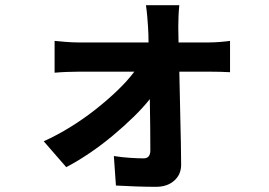

<svg xmlns="http://www.w3.org/2000/svg" viewBox="-20 -642 1040 742"><path d="M788 -478Q808 -478 832 -480Q856 -482 869 -484V-363Q852 -364 831 -364.5Q810 -365 793 -365H673Q674 -320 675 -273Q676 -226 677 -180Q678 -134 679 -90Q680 -46 680 -8Q681 31 654 55.5Q627 80 583 80Q547 80 504.5 78.5Q462 77 428 75L420 -39Q451 -34 483 -32Q515 -30 535 -30Q561 -30 561 -61Q561 -98 560.5 -150Q560 -202 559 -259Q533 -226 495.5 -189.5Q458 -153 415.5 -117.5Q373 -82 326.5 -50.5Q280 -19 236 4L149 -96Q202 -120 253.5 -152Q305 -184 350.5 -220Q396 -256 434.5 -293Q473 -330 499 -365H285Q263 -365 238 -364Q213 -363 191 -361V-484Q209 -482 235.5 -480Q262 -478 282 -478H554Q554 -495 553.5 -510Q553 -525 552 -539Q551 -557 549 -579.5Q547 -602 544 -622H673Q671 -604 670 -581.5Q669 -559 669 -539L670 -478Z"/></svg>

Font: SpoqaHanSansJP-Bold
Style: Regular
Weight: 700
Designer: [Source Han Sans]
Ryoko NISHIZUKA  (kana & ideographs); Paul D. Hunt (Latin, Greek & Cyrillic); Wenlong ZHANG  (bopomofo
Foundry: Spoqa (http://bi.spoqa.com)
Version: Version 1.002.20150607